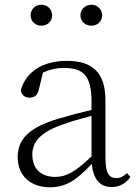

<svg xmlns="http://www.w3.org/2000/svg" viewBox="-20 -780 586 814"><path d="M155 -671C180 -671 201 -688 201 -715C201 -742 180 -760 155 -760C131 -760 110 -742 110 -715C110 -688 131 -671 155 -671ZM368 -671C391 -671 413 -688 413 -715C413 -742 391 -760 368 -760C343 -760 321 -742 321 -715C321 -688 343 -671 368 -671ZM453 13C485 13 513 -1 533 -30L518 -46C502 -31 490 -25 473 -25C443 -25 427 -44 427 -113V-354C427 -473 372 -522 263 -522C161 -522 90 -476 68 -397C72 -377 85 -366 105 -366C126 -366 139 -375 145 -402L162 -472C192 -486 221 -492 250 -492C330 -492 368 -463 368 -350V-314C322 -303 272 -290 225 -276C101 -239 55 -188 55 -114C55 -31 114 14 191 14C262 14 307 -19 369 -85C375 -23 402 13 453 13ZM368 -117C299 -51 260 -30 215 -30C156 -30 117 -62 117 -125C117 -175 148 -217 237 -249C277 -264 323 -277 368 -289Z"/></svg>

Font: Noto Serif CJK SC ExtraLight
Style: Regular
Weight: 200
Designer: Ryoko NISHIZUKA 西塚涼子 (kana & ideographs); Frank Grießhammer (Latin, Greek & Cyrillic); Wenlong ZHANG 张文龙 (bopomofo); San
Foundry: Adobe
Version: Version 2.001;hotconv 1.1.0;makeotfexe 2.6.0